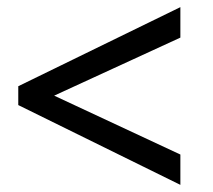

<svg xmlns="http://www.w3.org/2000/svg" viewBox="-20 -518 596 538"><path d="M485.4 0 31.2 -223.6V-276.4L485.4 -498V-412.6L131.8 -250L485.4 -85Z"/></svg>

Font: Kumbh Sans Medium
Style: Regular
Weight: 500
Version: Version 1.005